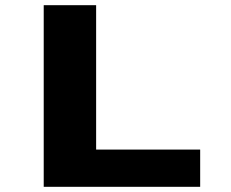

<svg xmlns="http://www.w3.org/2000/svg" viewBox="-20 -720 890 740"><path d="M350.5 -143.5H751.5V0H148.5V-700H350.5Z"/></svg>

Font: League Mono Wide ExtraBold
Style: Regular
Weight: 800
Width: 8
Designer: Tyler Finck
Foundry: The League of Moveable Type / Tyler Finck
Version: Version 2.210